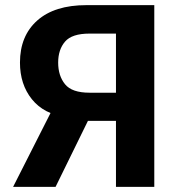

<svg xmlns="http://www.w3.org/2000/svg" viewBox="-20 -731 699 751"><path d="M583.5 0V-710.9H317.9Q193.4 -710.9 125.7 -650.8Q58.1 -590.6 58.1 -486.3Q58.1 -400.9 104.7 -342.9Q151.4 -284.9 238.5 -272.7L267.1 -258.3H433.6V0ZM433.6 -368.4H330.1Q261.2 -368.4 234.4 -401.5Q207.5 -434.6 207.5 -486.1Q207.5 -536.9 234.4 -568.2Q261.2 -599.6 330.1 -599.6H433.6ZM197.3 0 358.2 -328.1H197.5L31.2 0Z"/></svg>

Font: RobotoFlex
Style: Regular
Weight: 400
Designer: Berlow after Robertson
Foundry: Google
Version: Version 2.136